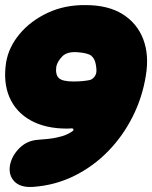

<svg xmlns="http://www.w3.org/2000/svg" viewBox="-23 -645 598 754"><path d="M550 -350Q537 -265 498.5 -188Q460 -111 401.5 -51Q343 9 268 46Q193 83 106 89Q57 92 33.5 67.5Q10 43 16 5Q23 -33 53 -63Q83 -93 126 -96Q172 -99 198 -104.5Q224 -110 238 -116.5Q252 -123 259 -128Q267 -133 265.5 -137Q264 -141 258 -141Q258 -141 253.5 -140.5Q249 -140 240 -140Q155 -140 97 -172.5Q39 -205 14 -263.5Q-11 -322 1 -400Q11 -460 54 -511.5Q97 -563 164 -594.5Q231 -626 313 -625Q402 -625 459 -589Q516 -553 539.5 -491Q563 -429 550 -350ZM353 -393Q349 -415 335.5 -426Q322 -437 281 -440Q240 -443 221 -423Q202 -403 198 -383Q194 -352 208 -338.5Q222 -325 265 -325Q285 -325 300.5 -326.5Q316 -328 326 -330Q336 -332 339 -335Q350 -343 354 -355Q358 -367 353 -393Z"/></svg>

Font: Winky Sans Black
Style: Italic
Weight: 900
Italic angle: -8.97852°
Designer: Simon Atzbach
Foundry: typofactur
Version: Version 1.205